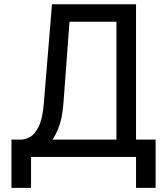

<svg xmlns="http://www.w3.org/2000/svg" viewBox="-20 -743 791 909"><path d="M34.2 146.5H127V-82H34.2ZM624 146.5H716.8V-82H624ZM112.3 -82V0H628.9L624 -82ZM624 -722.7H226.1L187.5 -253.9Q181.6 -181.2 163.3 -144Q145 -106.9 122.1 -94.5Q99.1 -82 78.1 -82V0Q109.9 0 143.1 -12.5Q176.3 -24.9 205.6 -54Q234.9 -83 254.9 -131.8Q274.9 -180.7 280.3 -253.9L309.1 -640.1H531.2V0H624Z"/></svg>

Font: Giphurs SC
Style: Regular
Weight: 400
Version: Version 0.920